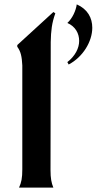

<svg xmlns="http://www.w3.org/2000/svg" viewBox="-20 -858 472 878"><path d="M67 0H224C215 -22 211 -43 211 -80L212 -666C213 -717 217 -753 233 -797L224 -803L59 -652V-644C75 -623 80 -599 82 -559V-84C82 -44 78 -24 67 0ZM288 -574 294 -563C359 -597 402 -668 402 -731C402 -776 381 -816 331 -838C327 -809 311 -774 288 -753C325 -737 342 -705 342 -671C342 -638 324 -602 288 -574Z"/></svg>

Font: Sinistre
Style: Bold
Weight: 700
Designer: Jules Durand
Foundry: Collletttivo
Version: Version 69.420;Glyphs 3.2 (3217)